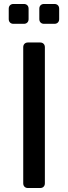

<svg xmlns="http://www.w3.org/2000/svg" viewBox="-20 -947 342 967"><path d="M182 0H121Q110 0 103.5 -6.5Q97 -13 97 -24V-709Q97 -720 103.5 -726.5Q110 -733 121 -733H182Q193 -733 199.5 -726.5Q206 -720 206 -709V-24Q206 -13 199.5 -6.5Q193 0 182 0ZM100 -827H48Q37 -827 30.5 -833.5Q24 -840 24 -851V-903Q24 -914 30.5 -920.5Q37 -927 48 -927H100Q111 -927 117.5 -920.5Q124 -914 124 -903V-851Q124 -840 117.5 -833.5Q111 -827 100 -827ZM254 -827H202Q191 -827 184.5 -833.5Q178 -840 178 -851V-903Q178 -914 184.5 -920.5Q191 -927 202 -927H254Q265 -927 271.5 -920.5Q278 -914 278 -903V-851Q278 -840 271.5 -833.5Q265 -827 254 -827Z"/></svg>

Font: Shippori Gothic B2 Bold
Style: Regular
Weight: 700
Designer: FONTDASU
Foundry: FONTDASU / Google Inc. / but / Adobe
Version: Version 1.130